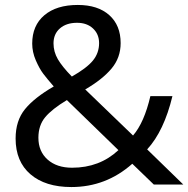

<svg xmlns="http://www.w3.org/2000/svg" viewBox="-20 -745 760 775"><path d="M294 -725Q375 -725 421 -684Q467 -643 467 -571Q467 -512 430 -468Q393 -424 324 -384L517 -198Q562 -250 587 -357H676Q642 -216 574 -142L720 0H601L514 -84Q408 10 268 10Q163 10 103 -41.5Q43 -93 43 -186Q43 -258 81 -304.5Q119 -351 197 -396Q170 -427 154.5 -447.5Q139 -468 124.5 -501.5Q110 -535 110 -569Q110 -642 159 -683.5Q208 -725 294 -725ZM291 -653Q248 -653 222 -630.5Q196 -608 196 -570Q196 -536 213.5 -506Q231 -476 270 -436Q330 -470 355 -500.5Q380 -531 380 -571Q380 -607 355.5 -630Q331 -653 291 -653ZM250 -341Q190 -305 162.5 -272Q135 -239 135 -189Q135 -134 172 -101Q209 -68 271 -68Q382 -68 458 -139Z"/></svg>

Font: Advent Sans Logo
Style: Regular
Weight: 400
Designer: Types & Symbols
Foundry: Types & Symbols
Version: Version 1.002